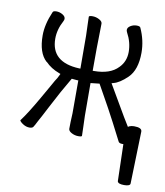

<svg xmlns="http://www.w3.org/2000/svg" viewBox="-75 -541 662 769"><g transform="rotate(10 256.0 -156.0)"><path d="M424 -265Q393 -235 368 -229L361 -227Q417 -130 434 -102Q452 -73 456 -66L460 -69Q469 -73 480 -73Q512 -73 512 -57V-56L506 155Q506 166 481 166Q456 166 454 155L450 5H445Q432 5 429 -3Q424 -14 393 -73Q362 -132 343 -165L314 -217L278 -213V-209Q278 -100 278.5 -79.5Q279 -59 280 -35Q281 -11 281 1Q281 5 266.5 5Q252 5 239 -2Q226 -9 226 -18Q226 -43 228 -81V-215H223Q218 -215 201 -217Q166 -158 132 -92L109 -48Q102 -36 97 -26Q86 -4 85 -4Q82 5 68 5Q54 5 41 -3.5Q28 -12 27 -18Q27 -18 29 -20Q53 -52 92 -120Q112 -154 124.5 -177Q137 -200 144 -210L153 -228L148 -230Q113 -243 91 -266H90Q56 -297 56 -368Q56 -413 79 -466Q81 -472 94 -472Q107 -472 119 -465Q131 -458 131 -448Q131 -444 128 -438Q108 -401 108 -364Q108 -268 223 -263H228V-268Q228 -376 227.5 -397Q227 -418 226 -440.5Q225 -463 225 -473Q225 -478 239.5 -478Q254 -478 267 -471Q280 -464 280 -455L279 -396Q278 -378 278 -268V-263H283Q349 -263 381 -297Q407 -323 407 -362Q407 -401 387 -438Q384 -444 384 -448Q384 -458 395.5 -465Q407 -472 420.5 -472Q434 -472 436 -466Q458 -418 458 -368Q458 -298 424 -265Z"/></g></svg>

Font: Moon Stars Kai T HW Light
Style: Regular
Weight: 300
Designer: GuiWonder
Version: Version 1.101